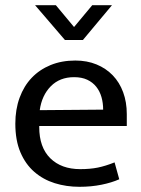

<svg xmlns="http://www.w3.org/2000/svg" viewBox="-20 -710 544 739"><path d="M468 -225H131V-221Q131 -143 173.5 -101Q216 -59 289 -59Q327 -59 356.5 -65Q386 -71 421 -85L439 -20Q410 -7 370.5 1Q331 9 286 9Q235 9 190.5 -5Q146 -19 112 -48.5Q78 -78 58.5 -124Q39 -170 39 -234Q39 -289 55.5 -334Q72 -379 102 -410.5Q132 -442 174.5 -459.5Q217 -477 270 -477Q315 -477 351.5 -462Q388 -447 414 -420Q440 -393 454 -355Q468 -317 468 -271ZM377 -288Q377 -314 370.5 -336.5Q364 -359 350.5 -376Q337 -393 316 -403Q295 -413 265 -413Q210 -413 175.5 -378Q141 -343 133 -286ZM411 -690 299 -556H230L115 -690H195L265 -606L335 -690Z"/></svg>

Font: Mukta Mahee
Style: Regular
Weight: 400
Designer: Shuchita Grover, Noopur Datye, Girish Dalvi, Yashodeep Gholap
Foundry: Ek Type
Version: Version 2.538;PS 1.000;hotconv 16.6.51;makeotf.lib2.5.65220;